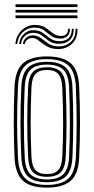

<svg xmlns="http://www.w3.org/2000/svg" viewBox="-20 -872 440 900"><path d="M200 7.5Q122 7.5 87 -25.4Q52 -58.2 48.2 -133Q44.8 -212.8 44.5 -294.8Q44.2 -376.8 48.2 -466.8Q52 -544.5 88.8 -576Q125.5 -607.5 200 -607.5Q276.2 -607.5 312 -575.2Q347.8 -543 351.2 -466.2Q355 -381.5 355 -296.9Q355 -212.2 351.2 -133Q347.5 -55 310.6 -23.8Q273.8 7.5 200 7.5ZM200 -5.2Q267.8 -5.2 299.9 -34.5Q332 -63.8 335.5 -134Q339 -208 339.2 -291Q339.5 -374 335.5 -465.8Q332.2 -536.2 300 -565.5Q267.8 -594.8 200 -594.8Q131.8 -594.8 99.6 -565.2Q67.5 -535.8 64.2 -465.8Q60 -373 60.2 -293Q60.5 -213 64.2 -134Q67.2 -64.5 99.2 -34.9Q131.2 -5.2 200 -5.2ZM200 -17.8Q138.2 -17.8 110.6 -45.1Q83 -72.5 80 -134.8Q76.2 -216.5 76 -295.5Q75.8 -374.5 80 -464.8Q83 -529 111.6 -555.6Q140.2 -582.2 200 -582.2Q259.2 -582.2 288 -555.9Q316.8 -529.5 319.5 -465.2Q323.2 -380.5 323.4 -299.8Q323.5 -219 319.5 -134.8Q316.5 -71 288 -44.4Q259.5 -17.8 200 -17.8ZM200 -30.8Q252.8 -30.8 276.9 -55.1Q301 -79.5 303.8 -136Q307.5 -215.2 307.6 -293.5Q307.8 -371.8 303.8 -464Q301.2 -522.5 276 -545.9Q250.8 -569.2 200 -569.2Q146.2 -569.2 122.4 -544.6Q98.5 -520 95.8 -463.8Q92 -378.8 91.9 -300.6Q91.8 -222.5 95.8 -135.2Q98.5 -78.2 123.1 -54.5Q147.8 -30.8 200 -30.8ZM200 -43.2Q155.2 -43.2 134.6 -64.8Q114 -86.2 111.8 -135.2Q107.8 -221.5 107.8 -298.8Q107.8 -376 111.8 -463.5Q114 -514.5 135.1 -535.6Q156.2 -556.8 200 -556.8Q244.8 -556.8 265.2 -535.1Q285.8 -513.5 288 -463.2Q292 -369 291.8 -290.8Q291.5 -212.5 288 -136.5Q285.8 -86 265 -64.6Q244.2 -43.2 200 -43.2ZM200 -56Q236.5 -56 253.2 -74.9Q270 -93.8 272 -137Q275.8 -217.8 275.9 -293.2Q276 -368.8 272 -462.8Q270.2 -505.5 253.8 -524.8Q237.2 -544 200 -544Q163 -544 146.2 -525Q129.5 -506 127.5 -463.2Q123.8 -375.5 123.6 -299.5Q123.5 -223.5 127.5 -135.8Q129.5 -93.5 146.4 -74.8Q163.2 -56 200 -56ZM52.2 -666Q55.2 -706.5 84.1 -732.2Q113 -758 152.8 -754.8Q178.5 -752.8 195.4 -740.9Q212.2 -729 226.8 -717.2Q241.2 -705.5 259.8 -703.8Q277.2 -701.8 288.1 -709.5Q299 -717.2 299 -737H307.8Q308 -712 293.6 -700.6Q279.2 -689.2 256.5 -691.5Q233.8 -693 218.4 -704.9Q203 -716.8 187.8 -728.6Q172.5 -740.5 150 -742.2Q115 -745.5 89.4 -723.1Q63.8 -700.8 61 -666ZM69.8 -666Q72 -695 93.4 -714.1Q114.8 -733.2 145.2 -730Q167.5 -728.2 183.1 -716.2Q198.8 -704.2 214.5 -692.5Q230.2 -680.8 252.8 -679.2Q281.5 -677 299.2 -691.4Q317 -705.8 316.8 -737H325.5Q326 -700 304.5 -682.2Q283 -664.5 250.5 -667Q225.8 -668.5 209.1 -680.4Q192.5 -692.2 177.6 -704.1Q162.8 -716 143.2 -717.8Q116.2 -720.5 98.4 -704.8Q80.5 -689 78.8 -666ZM87.5 -666Q88.8 -683 103.1 -695.5Q117.5 -708 140.5 -705.8Q158.5 -704 173.6 -692Q188.8 -680 206 -668.1Q223.2 -656.2 247.5 -654.8Q283.8 -652 309.2 -673.1Q334.8 -694.2 334.2 -737H343.2Q343.8 -688.2 314.2 -663.9Q284.8 -639.5 245 -642.2Q217.2 -644 197.8 -656Q178.2 -668 163.9 -679.9Q149.5 -691.8 137 -693.5Q121 -695.5 109 -686.4Q97 -677.2 96.5 -666ZM52.8 -839V-852H343V-839ZM52.8 -812.8V-826H343V-812.8ZM52.8 -786.8V-799.8H343V-786.8Z"/></svg>

Font: Big Shoulders Inline Text
Style: Regular
Weight: 400
Designer: Patric King
Foundry: XO Type Co
Version: Version 1.000